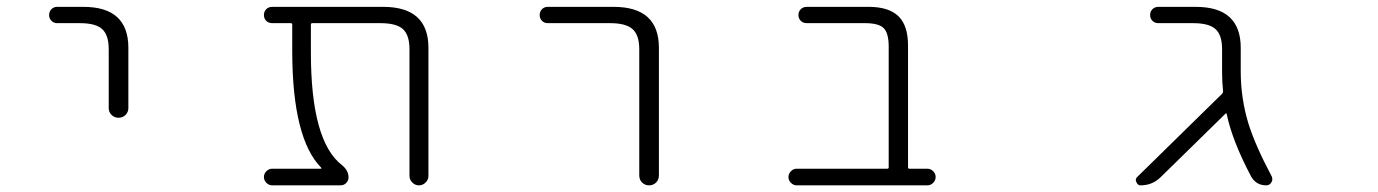

<svg xmlns="http://www.w3.org/2000/svg" viewBox="-20 -565 4040 563"><path d="M147.5 -497.1Q137.7 -497.1 130.9 -503.9Q124 -510.7 124 -521Q124 -531.2 130.9 -538.1Q137.7 -544.9 147.5 -544.9H224.6Q356.4 -544.9 356.4 -424.8V-248Q356.4 -236.3 348.1 -228Q339.8 -219.7 327.6 -219.7Q315.4 -219.7 307.1 -228Q298.8 -236.3 298.8 -248V-420.9Q298.8 -461.9 279.8 -479.5Q260.7 -497.1 214.8 -497.1Z M1236.3 -48.8Q1236.3 -38.1 1228 -29.8Q1219.7 -21.5 1208.5 -21.5Q1197.3 -21.5 1189 -29.8Q1180.7 -38.1 1180.7 -48.8V-420.9Q1180.7 -461.9 1161.6 -479.5Q1142.6 -497.1 1095.7 -497.1H895.5Q891.6 -497.1 891.6 -492.2V-411.1Q891.6 -151.4 982.4 -81.1Q1002 -65.4 1002 -44.9Q1002 -35.2 995.1 -28.3Q988.3 -21.5 978.5 -21.5H778.3Q768.6 -21.5 761.2 -28.8Q753.9 -36.1 753.9 -45.9Q753.9 -55.7 761.2 -63Q768.6 -70.3 778.3 -70.3H920.9Q921.9 -70.3 922.4 -71.3Q922.9 -72.3 921.9 -73.2Q837.9 -158.2 836.9 -411.1V-492.2Q836.9 -497.1 833 -497.1H778.3Q767.6 -497.1 760.7 -503.9Q753.9 -510.7 753.9 -521Q753.9 -531.2 760.7 -538.1Q767.6 -544.9 778.3 -544.9H1103.5Q1236.3 -544.9 1236.3 -424.8Z M1585.9 -497.1Q1576.2 -497.1 1569.3 -503.9Q1562.5 -510.7 1562.5 -521Q1562.5 -531.2 1569.3 -538.1Q1576.2 -544.9 1585.9 -544.9H1779.3Q1912.1 -544.9 1912.1 -424.8V-50.8Q1912.1 -38.1 1903.8 -29.8Q1895.5 -21.5 1883.3 -21.5Q1871.1 -21.5 1862.8 -29.8Q1854.5 -38.1 1854.5 -50.8V-420.9Q1854.5 -461.9 1835 -479.5Q1815.4 -497.1 1769.5 -497.1Z M2585.9 -428.7Q2585.9 -467.8 2571.3 -482.4Q2556.6 -497.1 2516.6 -497.1H2345.7Q2335 -497.1 2328.1 -503.9Q2321.3 -510.7 2321.3 -521Q2321.3 -531.2 2328.1 -538.1Q2335 -544.9 2345.7 -544.9H2527.3Q2585.9 -544.9 2614.3 -517.6Q2642.6 -490.2 2642.6 -431.6V-74.2Q2642.6 -70.3 2646.5 -70.3H2699.2Q2709 -70.3 2716.3 -63Q2723.6 -55.7 2723.6 -45.9Q2723.6 -36.1 2716.3 -28.8Q2709 -21.5 2699.2 -21.5H2316.4Q2306.6 -21.5 2299.3 -28.8Q2292 -36.1 2292 -45.9Q2292 -55.7 2299.3 -63Q2306.6 -70.3 2316.4 -70.3H2582Q2585.9 -70.3 2585.9 -74.2Z M3618.2 -355.5Q3618.2 -277.3 3640.6 -203.1Q3661.1 -137.7 3709 -47.9Q3710.9 -43 3710.9 -39.1Q3710.9 -34.2 3708 -30.3Q3703.1 -21.5 3693.4 -21.5Q3663.1 -21.5 3648.4 -47.9Q3592.8 -153.3 3577.1 -230.5Q3576.2 -234.4 3573.2 -231.4L3383.8 -45.9Q3359.4 -21.5 3324.2 -21.5Q3316.4 -21.5 3312.5 -30.3Q3310.5 -34.2 3310.5 -37.1Q3310.5 -42 3314.5 -45.9L3563.5 -290Q3566.4 -293 3566.4 -297.9Q3563.5 -324.2 3563.5 -352.5V-420.9Q3563.5 -461.9 3544.4 -479.5Q3525.4 -497.1 3478.5 -497.1H3377Q3366.2 -497.1 3359.4 -503.9Q3352.5 -510.7 3352.5 -521Q3352.5 -531.2 3359.4 -538.1Q3366.2 -544.9 3377 -544.9H3486.3Q3618.2 -544.9 3618.2 -424.8Z"/></svg>

Font: Rounded-L Mgen+ 1m light
Style: Regular
Weight: 200
Designer: [Source Han Sans]
Ryoko NISHIZUKA  (kana & ideographs); Paul D. Hunt (Latin, Greek & Cyrillic); Wenlong ZHANG  (bopomofo
Version: Version 1.059.20150602